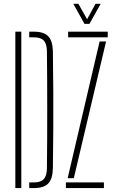

<svg xmlns="http://www.w3.org/2000/svg" viewBox="-20 -962 590 982"><path d="M58.5 0V-800H89V0ZM129.5 0V-29H153Q188.5 -29 204 -46Q219.5 -63 220 -101Q221 -176 221.2 -250.8Q221.5 -325.5 221.5 -400Q221.5 -474.5 221.2 -549.5Q221 -624.5 220 -699.5Q219.5 -737.5 204.2 -754.2Q189 -771 154 -771H129.5V-800H154Q204.5 -800 227 -776.2Q249.5 -752.5 250.5 -698Q252 -591.5 252.5 -495.5Q253 -399.5 252.5 -304Q252 -208.5 250.5 -102.5Q249.5 -47.5 227 -23.8Q204.5 0 153 0ZM317 0V-29H511.5V0ZM328.5 -771V-800H531V-771ZM326 -50.5 489.5 -750H522.5L357.5 -50.5ZM412 -840 355 -942.5H381L425.5 -863.5L468.5 -942.5H495L437.5 -840Z"/></svg>

Font: Big Shoulders Stencil Display Thin ExtraLight
Style: Regular
Weight: 250
Version: Version 2.001